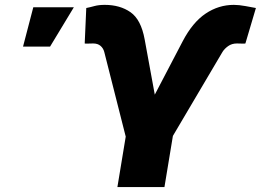

<svg xmlns="http://www.w3.org/2000/svg" viewBox="-20 -757 1056 777"><path d="M455.1 0 488.8 -204.1 401.9 -546.9Q397.9 -562 386.7 -571.5Q375.5 -581.1 356.9 -581.1Q349.1 -581.1 336.4 -580.6Q323.7 -580.1 322.8 -581.1L329.1 -724.6Q344.2 -727.5 361.8 -732.4Q379.4 -737.3 403.8 -737.3Q465.8 -737.3 508.3 -707.5Q550.8 -677.7 565.4 -597.7L606.4 -374L719.2 -589.8Q759.3 -666.5 812 -701.9Q864.7 -737.3 926.3 -737.3Q946.8 -737.3 973.4 -732.4Q1000 -727.5 1015.6 -724.6L973.1 -581.1Q971.2 -580.1 958.3 -580.6Q945.3 -581.1 939 -581.1Q918 -581.1 903.1 -570.3Q888.2 -559.6 880.4 -546.9L679.7 -207L645.5 0ZM73.2 -568.4 114.7 -727.5H278.8L182.6 -568.4Z"/></svg>

Font: Inter 24pt Black
Style: Italic
Weight: 900
Italic angle: -9.3988°
Designer: Rasmus Andersson
Foundry: rsms
Version: Version 4.001;git-66647c0bb